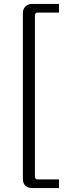

<svg xmlns="http://www.w3.org/2000/svg" viewBox="-20 -788 363 973"><path d="M279 -768V-724H170Q157 -724 157 -709V106Q157 121 170 121H279V165H142Q123 165 109.5 153.5Q96 142 96 119V-722Q96 -743 109.5 -755.5Q123 -768 142 -768Z"/></svg>

Font: Exo 2 Light
Style: Regular
Weight: 300
Designer: Natanael Gama
Foundry: Natanael Gama
Version: Version 2.010